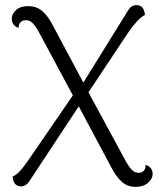

<svg xmlns="http://www.w3.org/2000/svg" viewBox="-20 -722 632 751"><path d="M577 -42Q577 -22 558.5 -6.5Q540 9 511 9Q479 9 457 -10.5Q435 -30 416 -66L288 -306L94 -12Q81 7 62 7Q33 7 29 -31Q43 -37 58 -53Q73 -69 94 -100L265 -349L128 -604Q116 -624 105.5 -633.5Q95 -643 82 -643Q67 -643 59.5 -634Q52 -625 53 -613Q41 -616 33.5 -625.5Q26 -635 26 -648Q26 -668 43 -683Q60 -698 90 -698Q123 -698 145.5 -678.5Q168 -659 186 -624L306 -399L482 -683Q494 -702 514 -702Q543 -702 547 -664Q517 -647 481 -594L326 -361L475 -86Q486 -67 497 -56.5Q508 -46 522 -46Q536 -46 543.5 -55.5Q551 -65 549 -77Q562 -74 569.5 -64.5Q577 -55 577 -42Z"/></svg>

Font: Arima Madurai Light
Style: Regular
Weight: 300
Designer: Joana Correia and Natanael Gama
Foundry: NDISCOVER
Version: Version 1.019